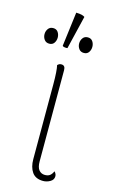

<svg xmlns="http://www.w3.org/2000/svg" viewBox="-119 -799 508 857"><g transform="rotate(15 135.5 -370.0)"><path d="M173 12Q138 12 122 -11Q106 -34 106 -71V-417Q106 -447 104.5 -469.5Q103 -492 100 -504Q103 -507 107 -509.5Q111 -512 118 -512Q127 -512 131.5 -506.5Q136 -501 136 -490V-69Q136 -41 146.5 -28.5Q157 -16 174 -16Q189 -16 197.5 -23Q206 -30 212 -43Q217 -37 219 -32Q221 -27 221 -22Q221 -6 205.5 3Q190 12 173 12ZM125 -589Q121 -588 112.5 -589Q104 -590 102 -594L122 -752Q131 -752 137.5 -751Q144 -750 150 -748.5Q156 -747 162 -743ZM41 -587Q26 -587 18 -598Q10 -609 10 -623Q10 -637 18 -648Q26 -659 41 -659Q56 -659 63.5 -648Q71 -637 71 -623Q71 -609 63.5 -598Q56 -587 41 -587ZM201 -587Q186 -587 178 -598Q170 -609 170 -623Q170 -637 178 -648Q186 -659 201 -659Q216 -659 223.5 -648Q231 -637 231 -623Q231 -609 223.5 -598Q216 -587 201 -587Z"/></g></svg>

Font: Arima Thin Thin
Style: Regular
Weight: 250
Version: Version 1.100